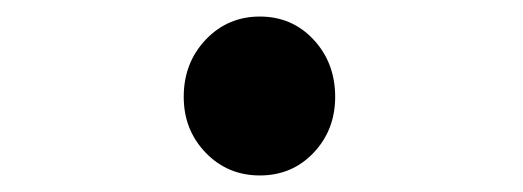

<svg xmlns="http://www.w3.org/2000/svg" viewBox="-20 -488 632 232"><path d="M202 -371Q202 -412 228.5 -440Q255 -468 294 -468Q333 -468 359 -440Q385 -412 385 -371Q385 -331 359 -303.5Q333 -276 294 -276Q255 -276 228.5 -303.5Q202 -331 202 -371Z"/></svg>

Font: Noto Sans Korean Bold
Style: Bold
Weight: 700
Designer: Ryoko NISHIZUKA  (kana & ideographs); Paul D. Hunt (Latin, Greek & Cyrillic); Wenlong ZHANG  (bopomofo); Sandoll Communi
Foundry: Adobe Systems Incorporated
Version: Version 1.000;PS 1;hotconv 1.0.78;makeotf.lib2.5.61930